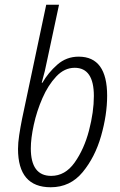

<svg xmlns="http://www.w3.org/2000/svg" viewBox="-20 -780 506 810"><path d="M194 10Q276 10 328.5 -53.5Q381 -117 406.5 -206.5Q432 -296 432 -376Q432 -541 312 -541Q260 -541 221.5 -507Q183 -473 159 -431H156Q170 -479 180 -531L229 -760H175L73 -278Q66 -243 61 -210Q56 -177 56 -152Q56 10 194 10ZM196 -38Q110 -38 110 -154Q110 -196 122.5 -253.5Q135 -311 159 -366Q183 -421 217.5 -457.5Q252 -494 295 -494Q376 -494 376 -375Q376 -308 355.5 -229.5Q335 -151 295 -94.5Q255 -38 196 -38Z"/></svg>

Font: Noto Sans Display SemiCondensed Light
Style: Italic
Weight: 300
Width: 4
Italic angle: -12°
Designer: Monotype Design Team
Foundry: Monotype Imaging Inc.
Version: Version 1.900